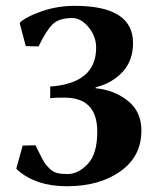

<svg xmlns="http://www.w3.org/2000/svg" viewBox="-20 -630 554 661"><path d="M212.9 -30.8Q249 -30.8 282 -65.4Q314.9 -100.1 314.9 -176.8Q314.9 -293.9 202.1 -293.9Q165 -293.9 152.8 -292V-332Q311 -343.3 311 -465.8Q311 -504.9 284.9 -536.4Q258.8 -567.9 229 -567.9Q183.1 -567.9 161.1 -546.4Q139.2 -524.9 112.8 -470.2L68.8 -471.2L47.9 -549.8L50.8 -554.2Q73.7 -574.2 126 -592Q178.2 -609.9 237.8 -609.9Q438 -609.9 438 -481.9Q438 -421.9 402.6 -383.1Q367.2 -344.2 309.1 -329.1V-326.2Q373 -320.3 419.9 -283.2Q466.8 -246.1 466.8 -180.2Q466.8 -91.3 394.3 -40Q321.8 11.2 210.9 11.2Q104 11.2 40 -44.9L36.1 -49.8L58.1 -128.9L102.1 -129.9Q107.9 -118.7 118.4 -97.4Q128.9 -76.2 134 -68.6Q139.2 -61 150.6 -49.6Q162.1 -38.1 176.5 -34.4Q190.9 -30.8 212.9 -30.8Z"/></svg>

Font: Linux Biolinum
Style: Bold
Weight: 700
Designer: Philipp H. Poll
Foundry: Philipp H. Poll
Version: Version 1.3.2 ; ttfautohint (v0.9)